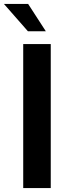

<svg xmlns="http://www.w3.org/2000/svg" viewBox="-57 -956 322 976"><path d="M-37 -936H86L176 -797H85ZM61 0V-732H201V0Z"/></svg>

Font: Mina
Style: Bold
Weight: 700
Version: Version 1.000